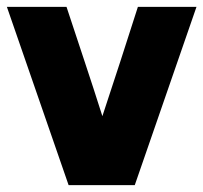

<svg xmlns="http://www.w3.org/2000/svg" viewBox="-25 -537 590 557"><path d="M174 0Q130 -128 84.5 -258.5Q39 -389 -5 -517Q38 -517 81.5 -517Q125 -517 168 -517Q194 -438 220.5 -358.5Q247 -279 272 -200Q298 -279 324 -358.5Q350 -438 375 -517Q417 -517 460 -517Q503 -517 545 -517Q501 -389 455.5 -258.5Q410 -128 366 0Q319 0 270 0Q221 0 174 0Z"/></svg>

Font: Tilt Warp
Style: Regular
Weight: 400
Designer: Andy Clymer
Foundry: Andy Clymer
Version: Version 1.000